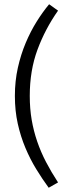

<svg xmlns="http://www.w3.org/2000/svg" viewBox="-20 -730 333 903"><path d="M209 153Q179 112 150.5 65.5Q122 19 99.5 -34.5Q77 -88 63.5 -148.5Q50 -209 50 -279Q50 -349 64 -411.5Q78 -474 101 -528.5Q124 -583 152.5 -628.5Q181 -674 211 -710L253 -680Q193 -595 156.5 -497Q120 -399 120 -279Q120 -219 129 -166.5Q138 -114 155 -64.5Q172 -15 196.5 32Q221 79 253 128Z"/></svg>

Font: Ek Mukta Light
Style: Regular
Weight: 300
Designer: Girish Dalvi and Yashodeep Gholap
Foundry: Ek Type
Version: Version 2.538;PS 1.002;hotconv 16.6.51;makeotf.lib2.5.65220;